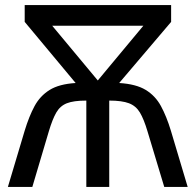

<svg xmlns="http://www.w3.org/2000/svg" viewBox="-20 -734 769 754"><path d="M652 -714V-648L448 -408Q514 -404 552 -381Q590 -358 612 -317.5Q634 -277 651 -221L717 0H625L559 -219Q545 -266 529.5 -292Q514 -318 486.5 -328.5Q459 -339 409 -339V0H319V-339Q269 -339 242.5 -328.5Q216 -318 201 -292Q186 -266 172 -219L107 0H11L77 -221Q94 -277 115.5 -317Q137 -357 174.5 -380.5Q212 -404 277 -408L77 -648V-714ZM543 -633H185L364 -418Z"/></svg>

Font: Go Noto Kurrent-Regular
Style: Regular
Weight: 400
Designer: Monotype Design Team
Foundry: Monotype Imaging Inc.
Version: Version 2.012; ttfautohint (v1.8.4.7-5d5b)